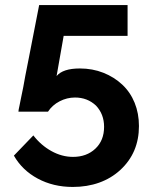

<svg xmlns="http://www.w3.org/2000/svg" viewBox="-20 -730 612 760"><path d="M204 -429 232 -588H485V-710H135L95 -505L80 -429Q73 -387 63 -341L57 -311Q53 -294 53 -288H170Q187 -314 216 -329Q245 -344 277 -344Q326 -344 360 -312Q392 -278 392 -228Q392 -174 357.5 -141.5Q323 -109 269 -109Q225 -109 183.5 -132Q142 -155 112 -194L35 -114Q68 -56 129.5 -23Q191 10 268 10Q325 10 372.5 -7Q420 -24 456 -57Q530 -125 530 -231Q530 -281 513 -323Q496 -365 464 -395Q432 -425 389 -442Q346 -459 296 -459Q229 -459 204 -429Z"/></svg>

Font: RT Raleway Bold
Style: Regular
Weight: 400
Designer: Matt McInerney, Pablo Impallari, Rodrigo Fuenzalida — Edited by Milan Moffatt in April 2016
Foundry: Matt McInerney, Pablo Impallari, Rodrigo Fuenzalida — Edited by Milan Moffatt in April 2016
Version: Version 3.001